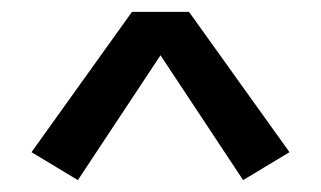

<svg xmlns="http://www.w3.org/2000/svg" viewBox="-20 -750 540 323"><path d="M111 -447 33 -494 202 -730H298L467 -494L389 -447L250 -657Z"/></svg>

Font: Iosevka Fixed Medium
Style: Regular
Weight: 500
Monospace: yes
Designer: Belleve Invis
Foundry: Belleve Invis
Version: Version 32.3.0